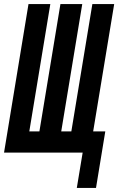

<svg xmlns="http://www.w3.org/2000/svg" viewBox="-38 -755 585 950"><path d="M342 175 371 0H-18L103 -735H211L107 -105H157L261 -735H369L265 -105H315L419 -735H527L423 -105H483L437 175Z"/></svg>

Font: Iosevka SS04 Extrabold Oblique
Style: Regular
Weight: 800
Italic angle: -9°
Monospace: yes
Designer: Belleve Invis
Foundry: Belleve Invis
Version: Version 19.0.0; ttfautohint (v1.8.4)